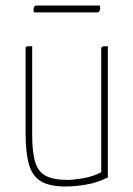

<svg xmlns="http://www.w3.org/2000/svg" viewBox="-20 -668 485 698"><path d="M219 10Q161 10 129.5 -8.5Q98 -27 85.5 -69.5Q73 -112 73 -185V-490Q73 -495 74 -497Q75 -499 80 -499.5Q85 -500 97 -500V-178Q97 -114 108 -78.5Q119 -43 147 -28.5Q175 -14 227 -14Q247 -14 282.5 -20Q318 -26 348 -42V-490Q348 -495 350 -497Q352 -499 357.5 -499.5Q363 -500 372 -500V-23Q335 -4 293.5 3Q252 10 219 10ZM103 -623Q102 -627 102 -630Q102 -633 102 -636Q103 -642 105.5 -645Q108 -648 113 -648H343Q344 -644 344 -641Q344 -638 344 -635Q343 -629 340.5 -626Q338 -623 333 -623Z"/></svg>

Font: Yanone Kaffeesatz ExtraLight ExtraLight
Style: Regular
Weight: 250
Version: Version 2.003